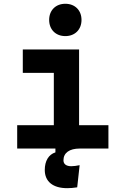

<svg xmlns="http://www.w3.org/2000/svg" viewBox="-20 -776 626 1003"><path d="M331.1 207C346.2 207 365.2 205.6 383.3 202.6L396 86.9C379.9 90.3 364.7 92.3 352.1 92.3C326.7 92.3 311.5 81.5 311.5 61.5C311.5 22.5 342.8 0 396.5 0H546.4V-122.1H393.1V-517.6H99.1V-395.5H261.2V-122.1H69.8V0H269.5V20C233.9 31.2 213.9 64.9 213.9 111.8C213.9 172.4 256.3 207 331.1 207ZM321.3 -587.4C371.6 -587.4 405.8 -621.6 405.8 -671.9C405.8 -722.2 371.6 -756.3 321.3 -756.3C271 -756.3 236.8 -722.2 236.8 -671.9C236.8 -621.6 271 -587.4 321.3 -587.4Z"/></svg>

Font: Cascadia Mono NF
Style: Bold
Weight: 700
Monospace: yes
Designer: Aaron Bell
Foundry: Saja Typeworks
Version: Version 2404.023